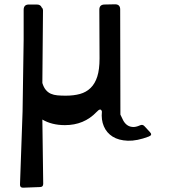

<svg xmlns="http://www.w3.org/2000/svg" viewBox="-20 -571 794 893"><path d="M677 43Q691 57 672 64Q617 85 574.5 83.5Q532 82 504 64.5Q476 47 463 16.5Q450 -14 454 -52Q449 -72 429 -50Q371 11 282 11Q221 11 177 -15L181 284Q181 299 166 299L87 302Q73 302 73 288L85 -52L90 -386V-525Q90 -550 114 -550H151Q169 -550 174 -536Q179 -533 180 -523L177 -185Q183 -165 193 -153Q203 -141 216.5 -135Q230 -129 247.5 -127.5Q265 -126 286 -126Q323 -126 352 -134Q381 -142 401.5 -162Q422 -182 432.5 -215Q443 -248 443 -299L442 -526Q442 -550 467 -550L515 -551Q539 -551 539 -527L540 -38Q546 -24 553 -11Q560 2 570.5 10Q581 18 596 19.5Q611 21 631 12Q643 6 652 16Z"/></svg>

Font: OpenDyslexic 3
Style: Regular
Weight: 400
Designer: Abelardo Gonzalez
Version: Version 1.000;PS 001.001;hotconv 1.0.56